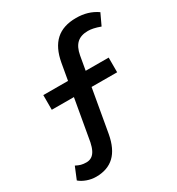

<svg xmlns="http://www.w3.org/2000/svg" viewBox="-173 -801 866 940"><g transform="rotate(-30 259.5 -330.5)"><path d="M4 -1 32 -69Q47 -61 60 -57.5Q73 -54 90 -54Q107 -54 120 -62.5Q133 -71 141.5 -88Q150 -105 155 -129L227 -538Q241 -616 283 -654Q325 -692 398 -692Q432 -692 461 -683.5Q490 -675 516 -657L486 -593Q464 -601 447.5 -604.5Q431 -608 417 -608Q377 -608 354.5 -587.5Q332 -567 324 -523L253 -119Q239 -43 200 -6Q161 31 96 31Q70 31 45 22Q20 13 4 -1ZM71 -362V-445L440 -444V-361Z"/></g></svg>

Font: Our Lexend
Style: Regular
Weight: 400
Designer: Bonnie Shaver-Troup, Thomas Jockin
Foundry: Lexend
Version: Version 1.007